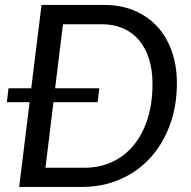

<svg xmlns="http://www.w3.org/2000/svg" viewBox="-20 -736 753 756"><path d="M13.5 -388.5H103L143.5 -716.5H390.5Q456.5 -716.5 509.5 -694Q562.5 -671.5 599.8 -630.8Q637 -590 656.8 -533.2Q676.5 -476.5 676.5 -408.5Q676.5 -317 648.2 -241.8Q620 -166.5 570.2 -112.8Q520.5 -59 452 -29.5Q383.5 0 303 0H55.5L96.5 -333.5H7ZM580.5 -406.5Q580.5 -460.5 566.8 -504Q553 -547.5 527.5 -577.8Q502 -608 465 -624.2Q428 -640.5 381.5 -640.5H228L197 -388.5H371L364.5 -333.5H190.5L159 -75.5H312Q372 -75.5 421.2 -98.2Q470.5 -121 506 -163.8Q541.5 -206.5 561 -267.8Q580.5 -329 580.5 -406.5Z"/></svg>

Font: Lato
Style: Italic
Weight: 400
Italic angle: -7°
Designer: Lukasz Dziedzic
Foundry: tyPoland Lukasz Dziedzic
Version: Version 2.007; 2014-02-27